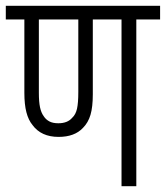

<svg xmlns="http://www.w3.org/2000/svg" viewBox="-20 -642 572 662"><path d="M450 -575V0H399V-575H300V-317Q300 -273 292 -246Q284 -219 266 -201Q237 -170 182 -170Q122 -170 92 -211Q78 -228 71 -255Q64 -282 64 -322V-575H0V-622H532V-575ZM181 -217Q213 -217 229 -236Q241 -247 245.5 -267Q250 -287 250 -325V-575H114V-322Q114 -291 118 -272Q122 -253 131 -241Q138 -230 150 -223.5Q162 -217 181 -217Z"/></svg>

Font: Noto Sans ExtraCondensed Light
Style: Italic
Weight: 300
Width: 2
Italic angle: -12°
Designer: Monotype Design Team
Foundry: Monotype Imaging Inc.
Version: Version 2.013; ttfautohint (v1.8.4.7-5d5b)